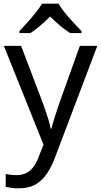

<svg xmlns="http://www.w3.org/2000/svg" viewBox="-20 -786 550 1046"><path d="M1 -536H95L211 -231Q221 -204 229.5 -179Q238 -154 245 -130.5Q252 -107 256 -85H260Q266 -110 279 -150.5Q292 -191 306 -232L415 -536H510L279 74Q260 124 234.5 161.5Q209 199 172.5 219.5Q136 240 84 240Q60 240 42 237.5Q24 235 11 232V162Q22 164 37.5 166Q53 168 70 168Q101 168 123.5 156.5Q146 145 162 123.5Q178 102 189 73L217 2ZM299 -766Q311 -744 333.5 -716.5Q356 -689 380.5 -662.5Q405 -636 424 -617V-606H362Q336 -622 308 -645.5Q280 -669 253 -696Q226 -669 199 -646Q172 -623 146 -606H86V-617Q105 -637 128.5 -663Q152 -689 174 -716.5Q196 -744 209 -766Z"/></svg>

Font: Noto Sans Malayalam
Style: Regular
Weight: 400
Designer: Jelle Bosma - Monotype Design Team
Foundry: Monotype Imaging Inc.
Version: Version 2.103